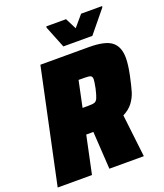

<svg xmlns="http://www.w3.org/2000/svg" viewBox="-167 -985 930 1089"><g transform="rotate(-20 298.5 -440.5)"><path d="M137 -688H429Q528 -688 567 -657Q606 -626 606 -559Q606 -518 593 -456Q580 -395 570.5 -364Q561 -333 540 -304.5Q519 -276 481 -257L511 0H303L289 -227H275H246L198 0H-9ZM385 -454Q393 -494 393 -508Q393 -524 383 -528.5Q373 -533 345 -533H311L278 -376H312Q339 -376 350.5 -380Q362 -384 369 -399.5Q376 -415 385 -454ZM295 -741 242 -873 243 -881H362L396 -814L453 -881H580L578 -873L470 -741Z"/></g></svg>

Font: Saira Semi Condensed Black
Style: Italic
Weight: 900
Width: 4
Italic angle: -12°
Designer: Hector Gatti with collaboration of the Omnibus-Type team
Foundry: Omnibus-Type
Version: Version 1.001; ttfautohint (v1.8)